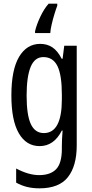

<svg xmlns="http://www.w3.org/2000/svg" viewBox="-20 -786 502 1046"><path d="M199 -547Q237 -547 265.5 -528Q294 -509 316 -466H321L330 -537H398V6Q398 118 350 179Q302 240 195 240Q158 240 127.5 232.5Q97 225 68 209V132Q136 168 193 168Q255 168 286 135.5Q317 103 317 25V9Q317 -8 318 -29.5Q319 -51 321 -75H317Q274 10 196 10Q123 10 82.5 -60Q42 -130 42 -266Q42 -406 84 -476.5Q126 -547 199 -547ZM216 -475Q169 -475 147 -421.5Q125 -368 125 -265Q125 -159 148 -110Q171 -61 219 -61Q317 -61 317 -245V-270Q317 -377 293 -426Q269 -475 216 -475ZM292 -755Q285 -737 276.5 -709Q268 -681 261.5 -653Q255 -625 254 -606H171V-616Q179 -651 199.5 -694.5Q220 -738 245 -766H292Z"/></svg>

Font: Noto Sans Kannada ExtraCondensed
Style: Regular
Weight: 400
Width: 2
Designer: Jelle Bosma - Monotype Design Team
Foundry: Monotype Imaging Inc.
Version: Version 2.005; ttfautohint (v1.8.4.7-5d5b)